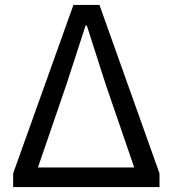

<svg xmlns="http://www.w3.org/2000/svg" viewBox="-20 -754 697 774"><path d="M33 0H623V-55L381 -734H276L33 -55ZM133 -79 248 -414 325 -651H330L406 -414L521 -79Z"/></svg>

Font: Microsoft YaHei
Style: Regular
Weight: 400
Designer: Ryoko NISHIZUKA 西塚涼子 (kana, bopomofo & ideographs); Paul D. Hunt (Latin, Greek & Cyrillic); Sandoll Communications 산돌커뮤니
Foundry: Adobe
Version: Version 2.001;hotconv 1.0.111;makeotfexe 2.5.65597